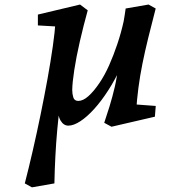

<svg xmlns="http://www.w3.org/2000/svg" viewBox="-20 -527 784 824"><path d="M117.1 277 86.4 260.1Q102.9 196.5 120.3 120.8Q137.7 45.1 154 -34.2Q170.3 -113.5 183.9 -188.6Q197.5 -263.8 206.6 -327.8Q215.6 -391.7 218.5 -436.3L269.5 -410.6L142.6 -417.9V-464.5L323.5 -507.5L356.5 -482.7Q338.1 -416.2 322.7 -349.3Q307.4 -282.5 298.9 -227.5Q290.4 -172.6 290 -140.5Q290 -124.3 294.6 -109.1Q299.2 -93.9 316.1 -93.9Q336.1 -93.9 359 -114Q382 -134.2 406.6 -170.6Q428.9 -203.2 448 -246Q467.1 -288.9 483.6 -338Q500.1 -387 510.9 -436.5Q512.9 -450.3 515.4 -463.9Q517.9 -477.5 519.3 -490.5L617.5 -507.5L648.2 -490.5Q630.5 -422.6 616.2 -364.5Q601.9 -306.3 591.3 -253.6Q580.7 -201 574.1 -150.5Q567.5 -100 564 -46.5L513.9 -82.4L648.4 -72.3L644.7 -26.2L458.6 16.9L427.3 0Q438.1 -31.4 450.5 -71.8Q462.9 -112.3 472.8 -154.9Q482.6 -197.5 485.5 -235.1L499.6 -240.7Q474.6 -186 445 -140Q415.5 -93.9 384.5 -59.7Q353.6 -25.5 324.8 -6.7Q295.9 12.2 273.3 12.2Q252.8 12.2 239.8 -9.9Q226.8 -32 227.5 -79.4L235.7 -62.7Q230.4 -21.2 225.5 32.6Q220.6 86.5 217.6 144.8Q214.5 203.1 213.5 260.1Z"/></svg>

Font: Andada Pro
Style: Regular
Weight: 400
Designer: Carolina Giovagnoli
Foundry: Huerta Tipografica
Version: Version 3.003